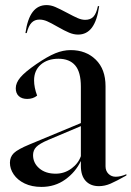

<svg xmlns="http://www.w3.org/2000/svg" viewBox="-20 -720 517 755"><path d="M19 -80Q19 -103 34.5 -118Q50 -133 96 -152L298 -236V-379Q298 -437 275.5 -463Q253 -489 210 -489Q167 -489 140.5 -466Q114 -443 114 -404Q114 -376 126 -344Q110 -331 87 -331Q66 -331 54 -342Q42 -353 42 -373Q42 -394 60 -415.5Q78 -437 123 -468Q167 -498 197.5 -510.5Q228 -523 258 -523Q318 -523 356.5 -485.5Q395 -448 395 -381V-66Q395 -48 406.5 -36.5Q418 -25 435 -25Q454 -25 477 -35V-30Q438 -8 415 2Q392 12 369 12Q336 12 317 -8.5Q298 -29 298 -68V-87Q277 -43 236.5 -14Q196 15 143 15Q105 15 77 1.5Q49 -12 34 -34Q19 -56 19 -80ZM199 -37Q233 -37 260.5 -57Q288 -77 298 -106V-224L170 -170Q135 -155 122.5 -142Q110 -129 110 -110Q110 -79 134.5 -58Q159 -37 199 -37ZM206 -615Q180 -630 165 -636.5Q150 -643 135 -643Q116 -643 104 -630.5Q92 -618 85 -590H80Q88 -646 108.5 -673Q129 -700 163 -700Q180 -700 197.5 -692.5Q215 -685 245 -669Q269 -656 285 -649Q301 -642 315 -642Q336 -642 347.5 -654.5Q359 -667 365 -696H370Q362 -639 341.5 -611.5Q321 -584 287 -584Q270 -584 252 -591.5Q234 -599 206 -615Z"/></svg>

Font: Nyght Serif
Style: Regular
Weight: 400
Designer: Maksym Kobuzan
Version: Version 0.410;July 4, 2025;FontCreator 15.0.0.2958 64-bit